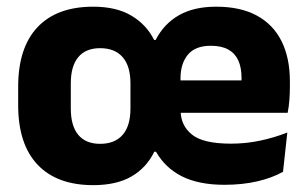

<svg xmlns="http://www.w3.org/2000/svg" viewBox="-20 -526 898 560"><path d="M252 14Q146 14 89.5 -45.8Q33 -105.5 33 -219.5V-273Q33 -387 89.5 -446.8Q146 -506.5 252 -506.5Q319 -506.5 363 -480.5Q407 -454.5 429.5 -409.5H434Q458 -456.5 501.8 -481.5Q545.5 -506.5 610.5 -506.5Q681.5 -506.5 729.2 -480.5Q777 -454.5 801.2 -405.8Q825.5 -357 825.5 -289V-272.5Q825.5 -253.5 824 -233.8Q822.5 -214 819 -197H681.5Q683 -227.5 683.8 -253.5Q684.5 -279.5 684.5 -298Q684.5 -329 675 -349.8Q665.5 -370.5 645.8 -381.5Q626 -392.5 595 -392.5Q549.5 -392.5 528 -366.5Q506.5 -340.5 506.5 -297.5V-252L507 -235V-202.5Q507 -160.5 539.5 -133.8Q572 -107 654 -107Q697.5 -107 738.8 -115.8Q780 -124.5 818 -139.5L805.5 -25Q773.5 -7 730.2 3Q687 13 634.5 13Q560 13 511 -11.5Q462 -36 435 -83.5H430Q407.5 -37 363.8 -11.5Q320 14 252 14ZM788.5 -197H441.5V-291.5H788.5ZM272 -106.5Q315 -106.5 337.8 -132.8Q360.5 -159 360.5 -209.5V-283Q360.5 -333 337.8 -359.2Q315 -385.5 272 -385.5Q230 -385.5 208.2 -359.2Q186.5 -333 186.5 -283V-209.5Q186.5 -159 208.2 -132.8Q230 -106.5 272 -106.5Z"/></svg>

Font: Anek Devanagari Medium
Style: Bold
Weight: 700
Version: Version 1.003